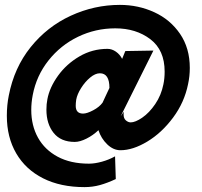

<svg xmlns="http://www.w3.org/2000/svg" viewBox="-20 -657 825 786"><path d="M8 -183Q8 -227 16 -266Q38 -380 105.5 -464Q173 -548 269.5 -592.5Q366 -637 471 -637Q546 -637 611.5 -607Q677 -577 717 -518.5Q757 -460 757 -379Q757 -345 750 -313Q735 -238 688.5 -175.5Q642 -113 583 -77.5Q524 -42 473 -42Q444 -42 419 -66Q394 -90 383 -124Q361 -103 334 -89.5Q307 -76 286 -76Q229 -76 199.5 -113Q170 -150 170 -208Q170 -231 174 -251Q183 -299 217.5 -347Q252 -395 305 -426Q358 -457 420 -457Q438 -457 454.5 -445.5Q471 -434 480 -416L493 -448L608 -450L474 -181Q475 -182 479.5 -189Q484 -196 487 -200Q486 -196 486 -188Q486 -172 495.5 -164Q505 -156 515 -156Q534 -156 562.5 -175.5Q591 -195 615.5 -231Q640 -267 649 -312Q654 -336 654 -364Q654 -452 595.5 -496.5Q537 -541 452 -541Q371 -541 299.5 -506.5Q228 -472 178.5 -409.5Q129 -347 114 -268Q108 -237 108 -207Q108 -143 135.5 -93.5Q163 -44 216 -15.5Q269 13 344 13Q368 13 397 5Q426 -3 451 -17L454 76Q420 92 389.5 100.5Q359 109 326 109Q228 109 156.5 73Q85 37 46.5 -29Q8 -95 8 -183ZM290 -224Q290 -192 320 -192Q336 -192 361.5 -205.5Q387 -219 400 -237L412 -263Q417 -273 428 -297Q428 -357 389 -357Q370 -357 349 -339.5Q328 -322 312 -296.5Q296 -271 292 -249Q290 -235 290 -224Z"/></svg>

Font: Teachers ExtraBold
Style: Italic
Weight: 800
Designer: Alfredo Marco Pradil & Chank Diesel
Version: Version 0.009